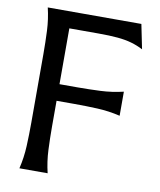

<svg xmlns="http://www.w3.org/2000/svg" viewBox="-86 -843 757 911"><g transform="rotate(10 292.5 -387.5)"><path d="M521 -775 545 -657Q518 -671 488.5 -679.5Q459 -688 421 -691.5Q383 -695 328 -695H188V-426H273Q329 -426 385 -428.5Q441 -431 495 -444V-328Q441 -341 385 -343.5Q329 -346 273 -346H188V-222Q188 -166 190.5 -110Q193 -54 206 0H70Q83 -54 85.5 -110Q88 -166 88 -222V-553Q88 -609 85.5 -665Q83 -721 70 -775Z"/></g></svg>

Font: Faculty Glyphic
Style: Regular
Weight: 400
Designer: Koto Studio, Dylan Young
Foundry: Koto Studio
Version: Version 1.004; ttfautohint (v1.8.4.7-5d5b)